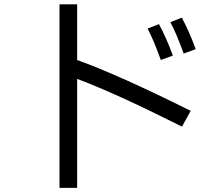

<svg xmlns="http://www.w3.org/2000/svg" viewBox="-20 -828 1040 903"><path d="M259.8 55.7V-807.6H342.8V-545.9Q540 -474.6 877 -306.6L835.9 -232.4Q523.4 -389.6 342.8 -457V55.7ZM673.8 -693.4 727.5 -714.8Q764.6 -645.5 793 -566.4L736.3 -545.9Q701.2 -643.6 673.8 -693.4ZM781.2 -723.6 835 -745.1Q872.1 -675.8 900.4 -596.7L843.8 -576.2Q808.6 -673.8 781.2 -723.6Z"/></svg>

Font: GenEi M Gothic v2 Regular
Style: Regular
Weight: 400
Version: Version 2.0